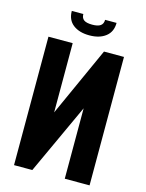

<svg xmlns="http://www.w3.org/2000/svg" viewBox="-143 -1084 890 1169"><g transform="rotate(15 301.5 -499.0)"><path d="M160.2 -998H232.9Q232.9 -972.7 249 -960.9Q265.1 -949.2 301.3 -949.2Q337.4 -949.2 353.8 -961.2Q370.1 -973.1 370.1 -998H442.4Q442.4 -941.9 403.8 -911.9Q365.2 -881.8 301.3 -881.8Q237.3 -881.8 198.7 -911.6Q160.2 -941.4 160.2 -998ZM63.5 0V-809.6H216.3V-373.5L413.6 -809.6H539.6V0H383.3V-443.8L178.7 0Z"/></g></svg>

Font: Oswald
Style: Heavy
Weight: 800
Designer: Vernon Adams
Foundry: Vernon Adams
Version: 3.0; ttfautohint (v0.95) -l 8 -r 50 -G 200 -x 0 -w "G" -W -c